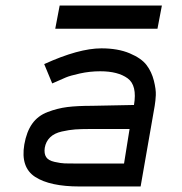

<svg xmlns="http://www.w3.org/2000/svg" viewBox="-20 -675 658 695"><path d="M180 -571 196 -655H566L550 -571ZM268 0Q161 0 107.5 -34.5Q54 -69 68 -152Q76 -198 96.5 -227Q117 -256 152.5 -269.5Q188 -283 223.5 -287.5Q259 -292 314 -292L465 -295Q477 -366 442 -391.5Q407 -417 343 -417Q305 -417 269 -409Q233 -401 218 -394.5Q203 -388 169 -373L140 -443Q265 -500 347 -500Q407 -500 449.5 -482Q492 -464 510.5 -439.5Q529 -415 537 -383Q545 -351 544 -330.5Q543 -310 540 -292L489 0ZM278 -83H429L449 -208H304Q273 -208 252 -206.5Q231 -205 204 -199Q177 -193 161.5 -178Q146 -163 142 -140Q139 -119 147 -106.5Q155 -94 177.5 -89Q200 -84 214.5 -83.5Q229 -83 261 -83Q272 -83 278 -83Z"/></svg>

Font: Hermit LightItalic
Style: Regular
Weight: 300
Italic angle: -10°
Designer: Pablo Caro
Version: Version 2.000;PS 002.000;hotconv 1.0.88;makeotf.lib2.5.64775